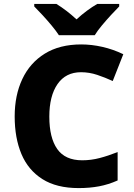

<svg xmlns="http://www.w3.org/2000/svg" viewBox="-20 -951 683 981"><path d="M394 -582Q316 -582 274 -521.5Q232 -461 232 -355Q232 -247 272.5 -189.5Q313 -132 400 -132Q445 -132 489 -143.5Q533 -155 581 -174V-29Q534 -8 486 1Q438 10 382 10Q269 10 196.5 -36Q124 -82 89.5 -164Q55 -246 55 -356Q55 -464 94 -547Q133 -630 209 -677Q285 -724 395 -724Q448 -724 503 -711.5Q558 -699 610 -674L556 -537Q517 -555 476.5 -568.5Q436 -582 394 -582ZM281 -771Q266 -794 243.5 -821Q221 -848 197.5 -873.5Q174 -899 155 -918V-931H268Q294 -915 319.5 -895.5Q345 -876 371 -852Q397 -876 424 -896Q451 -916 477 -931H589V-918Q571 -900 547.5 -874.5Q524 -849 501 -821.5Q478 -794 464 -771Z"/></svg>

Font: Noto Kufi Arabic ExtraBold
Style: Regular
Weight: 800
Designer: Monotype Design Team, David Williams, Khaled Hosny
Foundry: Google LLC
Version: Version 2.109; ttfautohint (v1.8.4.7-5d5b)